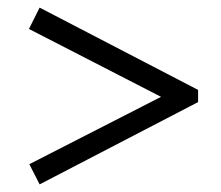

<svg xmlns="http://www.w3.org/2000/svg" viewBox="-20 -522 580 504"><path d="M56 -446 84 -502 500 -286V-254L451 -243ZM500 -254 84 -38 57 -91 454 -294Z"/></svg>

Font: Minipax
Style: Regular
Weight: 400
Designer: Raphaël Ronot
Foundry: Velvetyne Type Foundry
Version: Version 1.000